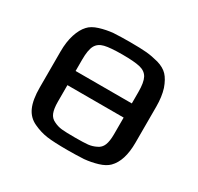

<svg xmlns="http://www.w3.org/2000/svg" viewBox="-115 -630 799 775"><g transform="rotate(30 284.0 -242.0)"><path d="M506 -321V-153Q506 -68 467 -29Q451 -13 421 -4Q391 5 359 8Q321 10 283 10Q219 10 187 5.5Q155 1 123 -14Q90 -29 75 -62.5Q60 -96 60 -153V-321Q60 -366 71 -400Q82 -434 100 -453Q115 -470 145.5 -479.5Q176 -489 208 -492Q244 -494 283 -494Q335 -494 361.5 -491.5Q388 -489 418 -481Q449 -472 466 -454Q483 -436 495 -402Q506 -367 506 -321ZM152 -336V-283H414V-336Q414 -381 403 -401.5Q392 -422 365.5 -428.5Q339 -435 283 -435Q227 -435 200.5 -428.5Q174 -422 163 -401.5Q152 -381 152 -336ZM414 -140V-217H152V-140Q152 -107 159.5 -88.5Q167 -70 185 -62Q203 -53 222 -51Q241 -49 283 -49Q325 -49 344 -51Q363 -53 381 -62Q399 -70 406.5 -88.5Q414 -107 414 -140Z"/></g></svg>

Font: Play
Style: Regular
Weight: 400
Designer: Jonas Hecksher (Cyrillic expansion: Cyreal)
Foundry: Jonas Hecksher, Playtype, e-types AS
Version: Version 2.101; ttfautohint (v1.5.65-e2d9)